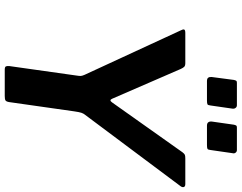

<svg xmlns="http://www.w3.org/2000/svg" viewBox="-122 -872 994 789"><g transform="rotate(90 374.5 -477.0)"><path d="M736 -742Q746 -742 748 -736Q750 -730 745 -723L452 -331Q446 -324 443 -315Q440 -306 437 -285L399 -18Q397 -6 392 -3Q387 0 374 0H266Q255 0 252.5 -4.5Q250 -9 251 -19L290 -295Q292 -307 291.5 -313Q291 -319 287 -328L104 -724Q99 -733 101 -737.5Q103 -742 115 -742H239Q250 -742 254.5 -737Q259 -732 263 -723L385 -442Q391 -427 401 -442L605 -730Q611 -738 615.5 -740Q620 -742 631 -742H736ZM426 -936 413 -846Q412 -835 408 -833Q404 -831 392 -831H313Q302 -831 298.5 -836.5Q295 -842 296 -851L308 -942Q310 -950 312 -952Q314 -954 320 -954H412Q419 -954 423 -948.5Q427 -943 426 -936ZM609 -936 596 -846Q595 -835 591 -833Q587 -831 575 -831H496Q486 -831 482 -836.5Q478 -842 479 -851L492 -942Q494 -950 496 -952Q498 -954 504 -954H596Q603 -954 607 -948.5Q611 -943 609 -936Z"/></g></svg>

Font: Libre Franklin Thin SemiBold
Style: Italic
Weight: 600
Italic angle: -8°
Version: Version 3.000